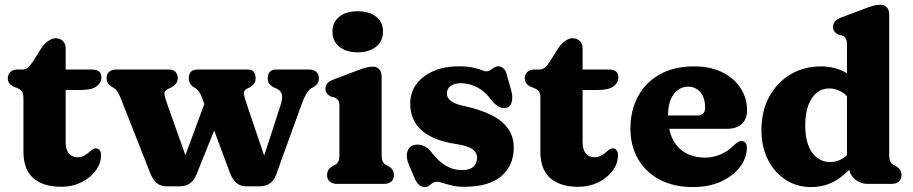

<svg xmlns="http://www.w3.org/2000/svg" viewBox="-20 -769 3818 803"><path d="M50 -401.9 37.4 -405.8Q26.1 -411.6 19.4 -420.3Q12.6 -428.9 12.6 -442.3Q12.6 -458 23.8 -468.1Q34.9 -478.2 52.3 -478.2H74.6Q85.8 -478.2 95.7 -485.6Q105.6 -493.1 116.9 -510.4L154.4 -569.8Q165.9 -586.5 181.8 -597.7Q197.8 -609 212 -609Q231.1 -609 242.8 -597.7Q254.6 -586.5 254.6 -565.8V-175.4Q254.6 -144.2 267.4 -127.8Q280.2 -111.4 304.6 -111.4Q319.2 -111.4 330.3 -117.1Q341.4 -122.8 350.1 -130.5Q358.9 -138.2 366.7 -143.7Q374.5 -149.2 382.4 -148.4Q391.2 -148 397.2 -140Q403.2 -132.1 402.6 -118.4Q402.1 -84.3 379.6 -54.3Q357.1 -24.4 319.5 -6.1Q281.9 12.2 236.6 12.2Q160.6 12.2 119.3 -23.9Q78 -60.1 78 -134.6V-359.3Q78 -380.3 70.5 -388.4Q62.9 -396.4 50 -401.9ZM189.4 -392.7V-478.2H365.6Q383.8 -478.2 394 -470Q404.2 -461.9 404.2 -446.1Q404.2 -423.2 384.1 -408Q364 -392.7 317.4 -392.7Z M733.3 10.2H676.2Q652.6 10.2 636.5 -2.7Q620.3 -15.6 608.3 -44.8L484.8 -358.6Q479.5 -371.8 472.8 -383.1Q466.1 -394.4 458.2 -399.6L444.2 -408.2Q434.7 -415.4 430.2 -423.7Q425.6 -431.9 425.6 -441.4Q425.6 -459 436.4 -468.6Q447.1 -478.2 466.6 -478.2H686.4Q704.5 -478.2 713.9 -468.4Q723.4 -458.6 723.4 -442.2Q723.4 -428.6 715.4 -418.8Q707.4 -409 696 -403L685.2 -398.4Q666.3 -389.5 667.8 -375.7Q669.3 -361.9 680.7 -330L776.9 -59.4L732.6 -58.5L849.3 -373.5L915.6 -322.2L801.9 -39.7Q790 -11.1 772 -0.4Q754 10.2 733.3 10.2ZM1066.8 10.2H1009.7Q986.8 10.2 970.1 -3Q953.4 -16.3 942.2 -44.5L824.7 -360.8Q820.3 -372.5 813.6 -383.2Q806.9 -393.9 797.6 -400.2L788.2 -405.4Q777.2 -414.3 773.4 -422.7Q769.6 -431 769.6 -442.2Q769.6 -478.2 806.6 -478.2H1017.2Q1049 -478.2 1049 -441.4Q1049 -427 1042.8 -419.1Q1036.6 -411.1 1024 -403.4L1013 -398.2Q997.4 -389.7 999.9 -375.6Q1002.4 -361.5 1012.9 -330.4L1104.7 -59.8L1065.7 -58.9L1152.6 -326.7Q1162.5 -357.3 1158.9 -373.4Q1155.4 -389.4 1137.3 -398.4L1124.8 -403.4Q1113 -409.7 1106.4 -418.6Q1099.8 -427.4 1099.8 -441.4Q1099.8 -459 1108.7 -468.6Q1117.6 -478.2 1132.8 -478.2H1272.6Q1291.9 -478.2 1302.7 -468.6Q1313.6 -459 1313.6 -441.4Q1313.6 -429.5 1309 -421.7Q1304.5 -413.8 1291.4 -404.6L1282.4 -400.4Q1270.4 -392 1260.4 -375.1Q1250.5 -358.2 1242.5 -335.8L1135.3 -39.5Q1124.6 -10.5 1106 -0.1Q1087.4 10.2 1066.8 10.2Z M1576.1 -450.2V-125.8Q1576.1 -102.9 1580.6 -93.8Q1585.2 -84.7 1593.1 -79.8L1603.7 -74.8Q1615.1 -68 1621.3 -59Q1627.5 -50 1627.5 -36.8Q1627.5 -19.6 1616.6 -9.8Q1605.8 0 1586.5 0H1388.9Q1370.1 0 1359 -9.8Q1347.9 -19.6 1347.9 -36.8Q1347.9 -50 1354.1 -59Q1360.3 -68 1371.7 -74.8L1382.5 -79.8Q1390.8 -84.7 1395.2 -93.8Q1399.5 -102.9 1399.5 -125.8V-321.4Q1399.5 -341.8 1394.1 -349.6Q1388.6 -357.4 1379.3 -361.4L1364.3 -364.6Q1354 -370.2 1347.6 -377.7Q1341.1 -385.2 1341.1 -397.4Q1341.1 -411.2 1349.6 -420.8Q1358 -430.4 1376.3 -437.2L1472.1 -473.2Q1494 -481.7 1508.9 -485.9Q1523.8 -490.2 1539.5 -490.2Q1556.5 -490.2 1566.3 -479Q1576.1 -467.8 1576.1 -450.2ZM1475.9 -550.2Q1427.5 -550.2 1398.9 -573.7Q1370.3 -597.1 1370.3 -636.8Q1370.3 -676 1398.9 -699Q1427.5 -722 1475.9 -722Q1524.6 -722 1553.2 -699Q1581.9 -676 1581.9 -636.8Q1581.9 -597.1 1553.2 -573.7Q1524.6 -550.2 1475.9 -550.2Z M1907.8 -421Q1878.2 -421 1863.5 -408.7Q1848.9 -396.4 1848.9 -378.6Q1848.9 -365.9 1856.4 -356.2Q1864 -346.5 1877.3 -339.5Q1890.7 -332.6 1908.8 -328.5Q1985.4 -312.5 2034 -288.2Q2082.6 -263.9 2105.6 -230Q2128.7 -196.2 2128.7 -151.8Q2128.7 -77.8 2077.4 -32.8Q2026.1 12.2 1920.1 12.2Q1892.1 12.2 1870.3 6.9Q1848.6 1.7 1832.8 -3.6Q1817.1 -8.8 1806.5 -8.8Q1796.2 -8.8 1789 -3.3Q1781.8 2.2 1774.7 7.7Q1767.6 13.2 1757.5 13.2Q1743.9 13.2 1732.5 3.8Q1721.1 -5.5 1712.5 -26.6L1688.7 -83.6Q1676.9 -113.5 1683.6 -134.3Q1690.2 -155.1 1707.7 -161.4Q1725.6 -167.6 1746.5 -160.7Q1767.4 -153.8 1781.7 -135.8Q1798.7 -113.2 1818.2 -95.6Q1837.7 -78 1861.1 -67.8Q1884.5 -57.6 1912.9 -57.6Q1944.8 -57.6 1960.1 -71.9Q1975.3 -86.3 1975.3 -108.4Q1975.3 -123.9 1966.6 -135Q1957.9 -146 1940.2 -153.4Q1922.6 -160.8 1896.1 -165.2Q1827.1 -174.9 1782.8 -197.6Q1738.4 -220.2 1717 -255.1Q1695.6 -289.9 1695.6 -335.6Q1695.6 -381.9 1721.4 -417Q1747.2 -452.1 1792.9 -471.8Q1838.6 -491.6 1898.5 -491.6Q1935.1 -491.6 1958.3 -486.3Q1981.6 -481.1 1994.6 -475.8Q2007.6 -470.6 2013.1 -470.6Q2022.9 -470.6 2030.9 -475.8Q2038.9 -481.1 2046.7 -486.3Q2054.6 -491.6 2063.9 -491.6Q2075.6 -491.6 2085.4 -483.1Q2095.2 -474.7 2100.3 -454.6L2118.5 -388.8Q2124.9 -365 2120.8 -344.2Q2116.7 -323.5 2097.1 -318.2Q2082.2 -314.3 2065.8 -323.2Q2049.5 -332 2034.9 -350.8Q2011.4 -383.9 1978.4 -402.5Q1945.5 -421 1907.8 -421Z M2212 -401.9 2199.4 -405.8Q2188.1 -411.6 2181.4 -420.3Q2174.6 -428.9 2174.6 -442.3Q2174.6 -458 2185.8 -468.1Q2196.9 -478.2 2214.3 -478.2H2236.6Q2247.8 -478.2 2257.7 -485.6Q2267.6 -493.1 2278.9 -510.4L2316.4 -569.8Q2327.9 -586.5 2343.8 -597.7Q2359.8 -609 2374 -609Q2393.1 -609 2404.8 -597.7Q2416.6 -586.5 2416.6 -565.8V-175.4Q2416.6 -144.2 2429.4 -127.8Q2442.2 -111.4 2466.6 -111.4Q2481.2 -111.4 2492.3 -117.1Q2503.4 -122.8 2512.1 -130.5Q2520.9 -138.2 2528.7 -143.7Q2536.5 -149.2 2544.4 -148.4Q2553.2 -148 2559.2 -140Q2565.2 -132.1 2564.6 -118.4Q2564.1 -84.3 2541.6 -54.3Q2519.1 -24.4 2481.5 -6.1Q2443.9 12.2 2398.6 12.2Q2322.6 12.2 2281.3 -23.9Q2240 -60.1 2240 -134.6V-359.3Q2240 -380.3 2232.5 -388.4Q2224.9 -396.4 2212 -401.9ZM2351.4 -392.7V-478.2H2527.6Q2545.8 -478.2 2556 -470Q2566.2 -461.9 2566.2 -446.1Q2566.2 -423.2 2546.1 -408Q2526 -392.7 2479.4 -392.7Z M3104.4 -307.6Q3104.4 -270.2 3082.1 -250.2Q3059.8 -230.2 3019.2 -230.2H2727.4V-286H2895.8Q2929 -286 2929 -317.8Q2929 -361.8 2908.4 -384.2Q2887.8 -406.6 2858.6 -406.6Q2835 -406.6 2815.7 -393.3Q2796.4 -380 2785.2 -353.3Q2774 -326.6 2774 -285.8Q2774 -198 2816.1 -153.9Q2858.3 -109.9 2927.6 -109.9Q2965.1 -109.9 2996.4 -124.3Q3027.8 -138.7 3049.2 -161.5Q3061.1 -171.9 3068 -176Q3075 -180.1 3082 -179.3Q3090.4 -178.9 3097 -172.4Q3103.6 -166 3103.6 -150.9Q3103.1 -108.3 3075 -70.8Q3046.9 -33.4 2996.3 -10Q2945.8 13.3 2877.1 13.3Q2797.9 13.3 2739.3 -17.6Q2680.7 -48.4 2648.7 -103.7Q2616.6 -159 2616.6 -231.6Q2616.6 -306.5 2647.9 -365.1Q2679.1 -423.7 2738.8 -457.5Q2798.4 -491.4 2883.4 -491.4Q2951.4 -491.4 3001 -466.6Q3050.6 -441.9 3077.5 -400.2Q3104.4 -358.6 3104.4 -307.6Z M3530.3 -100.8 3522.3 -104V-580.4Q3522.3 -600.8 3516.9 -608.6Q3511.4 -616.4 3502.1 -620.4L3487.1 -623.6Q3476.8 -628.8 3470.4 -636.5Q3463.9 -644.2 3463.9 -656.4Q3463.9 -670.2 3472.4 -679.8Q3480.8 -689.4 3499.1 -696.2L3594.9 -732.2Q3616.8 -740.7 3631.7 -744.9Q3646.6 -749.2 3662.3 -749.2Q3679.3 -749.2 3689.1 -738Q3698.9 -726.8 3698.9 -709.2V-125.8Q3698.9 -102.9 3703.4 -93.8Q3708 -84.7 3715.9 -79.8L3726.5 -74.8Q3737.9 -68 3744.1 -59Q3750.3 -50 3750.3 -36.8Q3750.3 -19.7 3739.4 -9.8Q3728.6 0 3709.3 0H3609.5Q3576.8 0 3553.6 -21.2Q3530.3 -42.5 3530.3 -73.4ZM3164.6 -224.7Q3164.6 -305 3197.4 -365Q3230.2 -425 3286.6 -458.1Q3343 -491.3 3413.4 -491.3Q3474.1 -491.3 3520.3 -463.6Q3566.5 -436 3597.6 -383L3550.6 -324.3Q3530 -365 3503.9 -382.1Q3477.8 -399.2 3448 -399.2Q3419 -399.2 3396.3 -381.3Q3373.6 -363.4 3360.6 -328.8Q3347.7 -294.1 3347.7 -244.2Q3347.7 -193.2 3361.4 -159.2Q3375.1 -125.2 3398.7 -108.1Q3422.4 -91.1 3452.1 -91.1Q3483.8 -91.1 3510 -110Q3536.3 -128.9 3556 -167.1L3585.9 -129.3Q3545.2 -63.1 3492 -24.8Q3438.8 13.4 3372.6 13.4Q3312.7 13.4 3265.8 -17.1Q3218.8 -47.6 3191.7 -101.2Q3164.6 -154.8 3164.6 -224.7Z"/></svg>

Font: Fraunces SuperSoft 9pt
Style: Regular
Weight: 900
Version: Version 1.000;[b76b70a41]